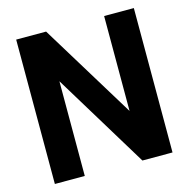

<svg xmlns="http://www.w3.org/2000/svg" viewBox="-106 -827 915 930"><g transform="rotate(-15 351.5 -362.0)"><path d="M206 -475V0H56V-724H206L497 -248V-724H646V0H495Z"/></g></svg>

Font: Freesentation 8 ExtraBold
Style: Regular
Weight: 800
Designer: glyphs from Roboto by Christian Robertson / Hangul glyphs from Noto Sans CJK(Source Han Sans) by Jang Soo-young and Kang
Foundry: PT&
Version: Version 2.001